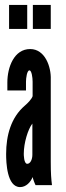

<svg xmlns="http://www.w3.org/2000/svg" viewBox="-20 -755 270 783"><path d="M17 -637H91V-735H17ZM114 -637H187V-735H114ZM113 -363C110 -352 94 -335 81 -324C25 -276 5 -203 5 -127C5 -93 8 8 62 8C86 8 105 -12 113 -33C114 -27 122 -5 125 0H192C189 -24 187 -46 187 -95V-431C189 -482 164 -555 103 -555C37 -555 10 -480 10 -419V-386H86V-422C86 -436 90 -468 100 -468C109 -468 113 -439 113 -422ZM112 -124C112 -105 104 -87 91 -87C77 -87 77 -125 77 -128C77 -172 94 -228 112 -251Z"/></svg>

Font: League Gothic Condensed
Style: Regular
Weight: 400
Width: 3
Designer: Tyler Finck
Foundry: The League of Moveable Type
Version: Version 1.001;PS 001.001;hotconv 1.0.56;makeotf.lib2.0.21325